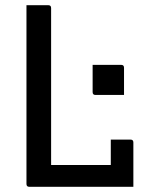

<svg xmlns="http://www.w3.org/2000/svg" viewBox="-20 -720 590 740"><path d="M337 -470H447Q458 -470 458 -459V-354H348Q337 -354 337 -365ZM93 0Q82 0 82 -11V-700H166Q177 -700 177 -689V-84H407V-182H483Q494 -182 494 -171V0Z"/></svg>

Font: Recursive Sn Lnr St
Style: Regular
Weight: 400
Version: Version 1.079;hotconv 1.0.112;makeotfexe 2.5.65598; ttfautoh